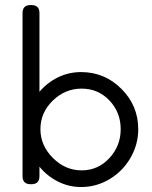

<svg xmlns="http://www.w3.org/2000/svg" viewBox="-20 -734 606 765"><path d="M105 0H102.1Q69.8 0 69.8 -32.2V-682.1Q69.8 -713.9 102.1 -713.9H105Q137.2 -713.9 137.2 -682.1V-368.2Q168 -404.8 210.9 -425.8Q253.9 -446.8 303.2 -446.8Q397 -446.8 463.9 -379.9Q530.8 -313 530.8 -219.2Q530.8 -158.7 500.2 -105.5Q469.7 -52.2 417 -20.5Q364.3 11.2 303.2 11.2Q254.4 11.2 211.2 -10.5Q168 -32.2 137.2 -69.8V-32.2Q137.2 0 105 0ZM305.2 -55.2Q370.6 -55.2 415.8 -104Q460.9 -152.8 460.9 -219.2Q460.9 -286.6 416 -333.7Q371.1 -380.9 305.2 -380.9Q239.3 -380.9 190.2 -333Q141.1 -285.2 141.1 -219.2Q141.1 -154.3 190.7 -104.7Q240.2 -55.2 305.2 -55.2Z"/></svg>

Font: Arcon Rounded-
Style: Regular
Weight: 400
Designer: M. Zarth
Foundry: martin zarth - visuelle & digitale kommunikation
Version: Version 1.110;PS 001.110;hotconv 1.0.70;makeotf.lib2.5.58329